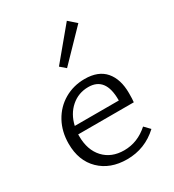

<svg xmlns="http://www.w3.org/2000/svg" viewBox="-170 -790 806 891"><g transform="rotate(-30 232.5 -344.5)"><path d="M218 -502 189 -527 327 -693 368 -657ZM416 -62Q345 4 249 4Q159 4 104 -49.5Q49 -103 49 -194Q49 -259 77 -310Q105 -361 154 -389.5Q203 -418 263 -418Q336 -418 372.5 -375.5Q409 -333 409 -258Q409 -225 407 -210H109V-201Q109 -126 149.5 -82.5Q190 -39 258 -39Q330 -39 388 -91ZM115 -252H351V-256Q351 -377 259 -377Q206 -377 167 -343Q128 -309 115 -252Z"/></g></svg>

Font: Isabella Sans
Style: Regular
Weight: 400
Designer: Original fonts by Christian Thalmann (Catharsis Fonts), Modifications by Cristiano Sobral
Version: Version 0.002;July 12, 2020;FontCreator 13.0.0.2655 64-bit; 